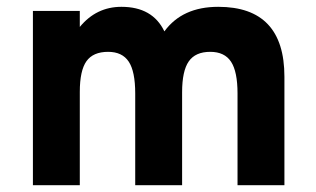

<svg xmlns="http://www.w3.org/2000/svg" viewBox="-20 -543 926 563"><path d="M76.5 0V-511H214V-464Q262.5 -523 336 -523Q427.5 -523 462 -451Q514.5 -523 620 -523Q814 -523 814 -318V0H676.5V-269Q676.5 -333 657.5 -362Q638.5 -391 596.5 -391Q553 -391 533.5 -363Q514 -335 514 -272.5V0H376.5V-269Q376.5 -333.5 357.5 -362.2Q338.5 -391 297 -391Q253 -391 233.5 -363.5Q214 -336 214 -273.5V0Z"/></svg>

Font: Overpass ExtraBold
Style: Regular
Weight: 800
Designer: Delve Withrington, Dave Bailey, Thomas Jockin
Foundry: Delve Fonts LLC
Version: Version 4.000; ttfautohint (v1.8.3)